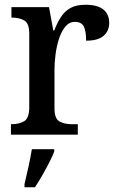

<svg xmlns="http://www.w3.org/2000/svg" viewBox="-20 -566 493 807"><path d="M26 0V-44H29Q60 -44 81.5 -56.5Q103 -69 103 -116V-424Q103 -468 82 -480Q61 -492 31 -492H28V-536H186L204 -438H208Q220 -469 235.5 -493.5Q251 -518 275.5 -532Q300 -546 339 -546Q390 -546 414.5 -526Q439 -506 439 -470Q439 -436 415.5 -415.5Q392 -395 342 -395Q342 -436 332 -455Q322 -474 295 -474Q271 -474 254.5 -454Q238 -434 228 -403Q218 -372 213.5 -337.5Q209 -303 209 -274V-111Q209 -67 230 -55.5Q251 -44 281 -44H307V0ZM83 208Q91 175 99.5 136Q108 97 114 61H208V71Q200 92 186 119Q172 146 156.5 173Q141 200 127 221H83Z"/></svg>

Font: Noto Serif Thai SemiCondensed Medium
Style: Regular
Weight: 500
Width: 4
Designer: Monotype Design Team
Foundry: Monotype Imaging Inc.
Version: Version 2.002; ttfautohint (v1.8.4.7-5d5b)